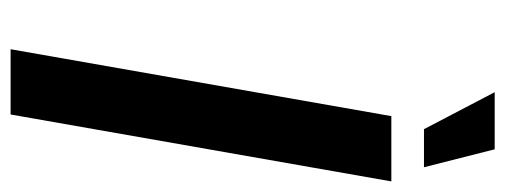

<svg xmlns="http://www.w3.org/2000/svg" viewBox="-308 -622 930 353"><g transform="rotate(90 156.5 -445.0)"><path d="M70 0 193 -700H313L190 0ZM217 -760 149 -890H254L287 -760Z"/></g></svg>

Font: Cuprum
Style: Bold Italic
Weight: 700
Italic angle: -10°
Designer: Jovanny Lemonad
Foundry: Jovanny Lemonad
Version: Version 3.000